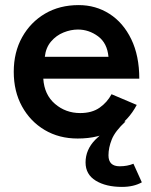

<svg xmlns="http://www.w3.org/2000/svg" viewBox="-20 -532 593 754"><path d="M285 12Q212 12 155.5 -21.5Q99 -55 66.5 -114Q34 -173 34 -250Q34 -327 67 -386Q100 -445 157 -478.5Q214 -512 289 -512Q356 -512 410 -477.5Q464 -443 495.5 -378Q527 -313 527 -223H150Q154 -160 196 -124Q238 -88 295 -88Q341 -88 371 -109Q401 -130 418 -162L517 -120Q485 -59 427.5 -23.5Q370 12 285 12ZM286 -416Q258 -416 229.5 -404.5Q201 -393 180.5 -369Q160 -345 156 -309H406Q401 -363 365 -389.5Q329 -416 286 -416ZM459 202Q396 202 356 177.5Q316 153 316 106Q316 56 354 17Q392 -22 451 -55H473Q432 -17 419 15.5Q406 48 406 78Q406 121 450 121Q480 121 504 111L537 184Q505 202 459 202Z"/></svg>

Font: Figtree SemiBold
Style: Regular
Weight: 600
Designer: Erik Kennedy
Foundry: Erik Kennedy
Version: Version 2.001; ttfautohint (v1.8.4.7-5d5b);gftools[0.9.27]